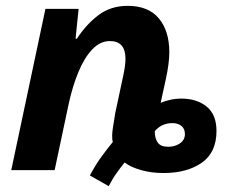

<svg xmlns="http://www.w3.org/2000/svg" viewBox="-20 -576 767 650"><path d="M348.1 54.2 284.2 18.1Q304.2 -19.5 325.2 -47.9Q346.2 -76.2 361.8 -95.2Q357.4 -112.3 362.1 -142.6Q366.7 -172.9 370.1 -192.9L397 -318.8Q404.8 -354 404.8 -377Q404.8 -437 352.1 -437Q318.8 -437 292 -408.4Q265.1 -379.9 245.4 -332Q225.6 -284.2 212.9 -226.1L165 0H18.1L133.8 -545.9H246.1L235.8 -444.8H240.2Q272 -493.7 313.5 -524.9Q355 -556.2 412.1 -556.2Q482.4 -556.2 517.8 -513.7Q553.2 -471.2 553.2 -398.9Q553.2 -380.9 550.3 -358.4Q547.4 -335.9 542 -311L523.9 -228Q538.1 -233.9 555.9 -238Q573.7 -242.2 594.2 -242.2Q646.5 -242.2 679.7 -215.1Q712.9 -188 712.9 -132.8Q712.9 -59.6 662.8 -24.9Q612.8 9.8 533.2 9.8Q492.7 9.8 457.3 -0.2Q421.9 -10.3 401.9 -25.9Q390.1 -11.7 375.5 8.8Q360.8 29.3 348.1 54.2ZM549.8 -79.1Q572.8 -79.1 589.4 -90.8Q606 -102.5 606 -122.1Q606 -140.1 594.2 -149.7Q582.5 -159.2 564 -159.2Q526.9 -159.2 503.9 -131.8Q503.9 -107.9 513.9 -93.5Q523.9 -79.1 549.8 -79.1Z"/></svg>

Font: Open Sans
Style: Bold Italic
Weight: 700
Italic angle: -12°
Designer: Monotype Design Team
Foundry: Monotype Imaging Inc.
Version: Version 3.003; ttfautohint (v1.8.4)